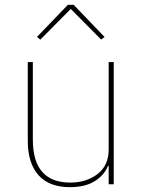

<svg xmlns="http://www.w3.org/2000/svg" viewBox="-20 -763 596 795"><path d="M261 -743H285L413 -610L399 -599L273 -726L147 -599L133 -610ZM430 0V-76H427Q412 -38 372.5 -13Q333 12 269 12Q184 12 139.5 -37.5Q95 -87 95 -181V-506H116V-185Q116 -7 271 -7Q338 -7 384 -42.5Q430 -78 430 -144V-506H451V0Z"/></svg>

Font: IBM Plex Sans Thin
Style: Regular
Weight: 100
Designer: Mike Abbink, Paul van der Laan, Pieter van Rosmalen
Foundry: Bold Monday
Version: Version 3.0